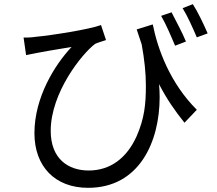

<svg xmlns="http://www.w3.org/2000/svg" viewBox="-20 -839 1040 920"><path d="M904 -819 855 -800C878 -763 904 -705 923 -660L975 -679C956 -723 928 -782 904 -819ZM819 -620 871 -640C855 -680 821 -743 802 -780L752 -763C775 -724 800 -665 819 -620ZM712 -722 635 -698C643 -673 651 -649 659 -626C672 -554 679 -490 679 -429C679 -339 672 -272 635 -187C588 -82 509 -22 405 -22C309 -22 223 -76 223 -212C223 -395 373 -582 436 -629C451 -636 475 -642 488 -647L464 -719C408 -698 230 -670 146 -662C127 -659 108 -659 93 -659L105 -575C177 -590 250 -602 323 -614C242 -528 145 -372 145 -201C145 -42 243 61 402 61C648 61 745 -160 745 -374C745 -395 744 -415 742 -436C779 -364 819 -307 864 -251L923 -313C795 -441 736 -602 712 -722Z"/></svg>

Font: Spoqa Han Sans Neo
Style: Regular
Weight: 400
Designer: [Spoqa Han Sans Neo] Dong-huui Kim ___ Younghwa Kang ___ Yujin Lee ___ [Noto Sans] Ryoko NISHIZUKA ____ (kana & ideograp
Foundry: Spoqa (http://www.spoqa-han-sans.com)
Version: Version 1.100;hotconv 1.0.109;makeotfexe 2.5.65596